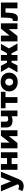

<svg xmlns="http://www.w3.org/2000/svg" viewBox="2722 -3314 794 6281"><g transform="rotate(-90 3119.5 -174.0)"><path d="M164 203Q121 203 77.5 189.5Q34 176 7 154L73 21Q90 36 112.5 44.5Q135 53 157 53Q188 53 206 39Q224 25 237 -5L262 -68L277 -87L461 -542H642L408 22Q380 92 343.5 131.5Q307 171 262.5 187Q218 203 164 203ZM238 23 -1 -542H194L370 -104Z M704 0V-542H893V-341H1088V-542H1278V0H1088V-190H893V0Z M1406 0V-542H1595V-258L1822 -542H1997V0H1807V-285L1582 0Z M2468 -200Q2440 -183 2403 -172.5Q2366 -162 2317 -162Q2204 -162 2146.5 -212.5Q2089 -263 2089 -374V-542H2279V-387Q2279 -341 2300 -322Q2321 -303 2361 -303Q2392 -303 2418.5 -310.5Q2445 -318 2467 -331ZM2455 0V-542H2644V0Z M2893 0V-433L2934 -391H2718V-542H3256V-391H3040L3082 -433V0Z M3576 9Q3487 9 3418 -27Q3349 -63 3309.5 -126.5Q3270 -190 3270 -272Q3270 -354 3309.5 -417Q3349 -480 3418 -515.5Q3487 -551 3576 -551Q3665 -551 3734.5 -515.5Q3804 -480 3843 -417Q3882 -354 3882 -272Q3882 -190 3843 -126.5Q3804 -63 3734.5 -27Q3665 9 3576 9ZM3576 -142Q3609 -142 3634.5 -157Q3660 -172 3675 -201.5Q3690 -231 3690 -272Q3690 -313 3675 -341.5Q3660 -370 3634.5 -385Q3609 -400 3576 -400Q3544 -400 3518.5 -385Q3493 -370 3477.5 -341.5Q3462 -313 3462 -272Q3462 -231 3477.5 -201.5Q3493 -172 3518.5 -157Q3544 -142 3576 -142Z M4614 0 4485 -253 4638 -343 4839 0ZM4404 -193V-342H4599V-193ZM4658 -250 4479 -268 4626 -542H4827ZM4118 0H3893L4093 -343L4246 -253ZM4460 0H4273V-542H4460ZM4328 -193H4133V-342H4328ZM4074 -250 3905 -542H4106L4251 -268Z M4905 0V-542H5094V-258L5321 -542H5496V0H5306V-285L5081 0Z M5569 0 5577 -155Q5584 -154 5590 -153.5Q5596 -153 5601 -153Q5626 -153 5640.5 -165.5Q5655 -178 5662.5 -200Q5670 -222 5673.5 -251.5Q5677 -281 5678 -316L5686 -542H6176V0H5986V-434L6028 -391H5811L5851 -436L5845 -308Q5842 -235 5832.5 -175.5Q5823 -116 5803 -74Q5783 -32 5748.5 -9.5Q5714 13 5661 13Q5642 13 5618.5 9.5Q5595 6 5569 0Z"/></g></svg>

Font: MOST Montserrat ExtraBold
Style: Regular
Weight: 800
Designer: Julieta Ulanovsky
Foundry: Julieta Ulanovsky
Version: Version 8.000;March 11, 2024;FontCreator 15.0.0.2926 64-bit